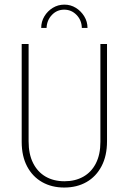

<svg xmlns="http://www.w3.org/2000/svg" viewBox="-20 -819 568 847"><path d="M263.2 8.3Q208.3 8.3 166 -15.6Q123.6 -39.6 99.7 -84.7Q75.7 -129.9 75.7 -193.1V-625H106.2V-195.8Q106.2 -138.9 126 -99.7Q145.8 -60.4 181.2 -39.9Q216.7 -19.4 264.6 -19.4Q311.8 -19.4 347.6 -39.6Q383.3 -59.7 403.1 -98.6Q422.9 -137.5 422.9 -193.1V-625H452.1V-195.8Q452.1 -131.9 428.1 -86.1Q404.2 -40.3 361.8 -16Q319.4 8.3 263.2 8.3ZM161.8 -695.8Q161.8 -723.6 175.7 -746.9Q189.6 -770.1 212.8 -784.4Q236.1 -798.6 263.9 -798.6Q291.7 -798.6 314.6 -784.4Q337.5 -770.1 351.7 -746.9Q366 -723.6 366 -695.8H341Q340.3 -729.9 317.7 -753.1Q295.1 -776.4 263.2 -776.4Q231.2 -776.4 209 -753.1Q186.8 -729.9 185.4 -695.8Z"/></svg>

Font: Afacad Flux Thin
Style: Regular
Weight: 250
Designer: Kristian Moeller
Foundry: Dicotype
Version: Version 1.100